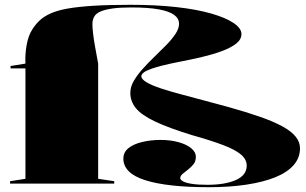

<svg xmlns="http://www.w3.org/2000/svg" viewBox="-20 -765 1277 800"><path d="M850 15Q762 15 695.5 7.5Q629 0 584 -14.5Q539 -29 516.5 -51.5Q494 -74 494 -104Q494 -131 515.5 -148Q537 -165 573 -173.5Q609 -182 650 -182Q689 -182 722.5 -173Q756 -164 776 -148Q796 -132 796 -111Q796 -93 786.5 -81Q777 -69 764 -59Q751 -49 741 -40.5Q731 -32 731 -23Q731 -16 742.5 -9.5Q754 -3 779 1Q804 5 844 5Q918 5 963 -15Q1008 -35 1008 -75Q1008 -101 983.5 -121.5Q959 -142 908.5 -161Q858 -180 780 -202Q682 -232 625.5 -259Q569 -286 546 -314.5Q523 -343 523 -378Q523 -403 537.5 -428Q552 -453 575 -478.5Q598 -504 624 -529Q650 -554 673 -577.5Q696 -601 711 -623.5Q726 -646 726 -666Q726 -688 705.5 -703Q685 -718 641.5 -726Q598 -734 526 -734Q479 -734 448 -729.5Q417 -725 398.5 -717Q380 -709 372.5 -695.5Q365 -682 365 -665Q365 -650 368 -624Q371 -598 377 -565.5Q383 -533 389 -500V-20L456 -10V0H22V-10L86 -20V-480H24V-490L86 -500Q84 -538 91 -577.5Q98 -617 115 -643Q129 -665 146.5 -681Q164 -697 192 -709.5Q220 -722 263 -729.5Q306 -737 369.5 -741Q433 -745 523 -745Q629 -745 714.5 -735.5Q800 -726 860.5 -708.5Q921 -691 953.5 -669Q986 -647 986 -623Q986 -600 963 -582.5Q940 -565 903 -551.5Q866 -538 821.5 -527.5Q777 -517 732.5 -508.5Q688 -500 651 -490.5Q614 -481 591.5 -470.5Q569 -460 569 -447Q569 -435 591 -422Q613 -409 651 -396.5Q689 -384 736 -371.5Q783 -359 833.5 -345.5Q884 -332 932 -319Q1007 -298 1063 -278.5Q1119 -259 1156.5 -238.5Q1194 -218 1212 -195.5Q1230 -173 1230 -147Q1230 -107 1203 -76.5Q1176 -46 1126 -26Q1076 -6 1006 4.5Q936 15 850 15Z"/></svg>

Font: Kalnia SemiExpanded SemiBold
Style: Regular
Weight: 600
Width: 6
Designer: Frida Medrano
Foundry: Frida Medrano
Version: Version 1.105